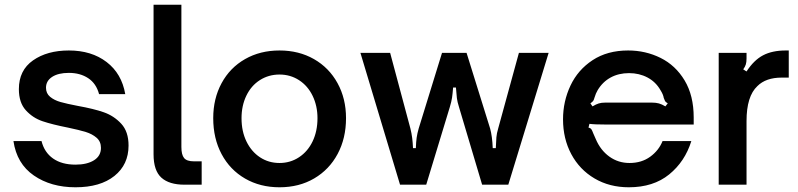

<svg xmlns="http://www.w3.org/2000/svg" viewBox="-20 -783 3384 814"><path d="M37 -185H156Q168 -137 205 -111Q242 -85 300 -85Q349 -85 378.5 -103.5Q408 -122 408 -156Q408 -183 389.5 -199Q371 -215 343.5 -223.5Q316 -232 268 -242Q202 -255 160.5 -269Q119 -283 89.5 -315.5Q60 -348 60 -405Q60 -485 120 -527Q180 -569 272 -569Q368 -569 432 -520Q496 -471 511 -384H400Q388 -429 354 -451.5Q320 -474 272 -474Q227 -474 201 -457Q175 -440 175 -411Q175 -387 192.5 -372.5Q210 -358 236.5 -350.5Q263 -343 310 -334Q377 -322 420 -307Q463 -292 494 -258.5Q525 -225 525 -166Q525 -85 465 -37Q405 11 300 11Q196 11 123.5 -39Q51 -89 37 -185Z M762 0Q697 0 664 -30Q631 -60 631 -129V-763H749V-160Q749 -127 760.5 -113Q772 -99 802 -99H835V0Z M884 -282Q884 -365 919.5 -430.5Q955 -496 1019 -532.5Q1083 -569 1165 -569Q1247 -569 1311 -532.5Q1375 -496 1411 -430.5Q1447 -365 1447 -282Q1447 -197 1411.5 -130.5Q1376 -64 1312 -26.5Q1248 11 1165 11Q1083 11 1019 -26Q955 -63 919.5 -129.5Q884 -196 884 -282ZM1326 -282Q1326 -334 1305.5 -376.5Q1285 -419 1248 -443Q1211 -467 1165 -467Q1119 -467 1082 -443.5Q1045 -420 1024.5 -377.5Q1004 -335 1004 -282Q1004 -226 1025 -183Q1046 -140 1082.5 -116Q1119 -92 1165 -92Q1211 -92 1248 -116.5Q1285 -141 1305.5 -184Q1326 -227 1326 -282Z M1676 0 1508 -559H1634L1720 -238Q1725 -218 1727.5 -198Q1730 -178 1731 -155H1743Q1744 -182 1746.5 -199.5Q1749 -217 1755 -238L1854 -559H1958L2058 -238Q2067 -205 2069 -155H2082Q2083 -184 2084.5 -201Q2086 -218 2092 -238L2180 -559H2306L2135 0H2024L1926 -329Q1919 -351 1917 -367Q1915 -383 1913 -412H1901Q1899 -386 1896.5 -369Q1894 -352 1887 -329L1787 0Z M2367 -277Q2367 -353 2398.5 -420Q2430 -487 2492.5 -528Q2555 -569 2643 -569Q2717 -569 2780.5 -537.5Q2844 -506 2882.5 -442Q2921 -378 2921 -285V-255H2551Q2499 -255 2479 -258L2475 -242Q2484 -240 2487.5 -234.5Q2491 -229 2495 -218Q2504 -197 2506 -193Q2526 -146 2563.5 -119Q2601 -92 2649 -92Q2700 -92 2736.5 -118.5Q2773 -145 2789 -185H2911Q2884 -98 2817 -43.5Q2750 11 2646 11Q2564 11 2500.5 -26.5Q2437 -64 2402 -129.5Q2367 -195 2367 -277ZM2492 -332Q2507 -341 2518.5 -344.5Q2530 -348 2546 -348H2744Q2761 -348 2773.5 -344.5Q2786 -341 2801 -332L2811 -345Q2802 -350 2799.5 -354.5Q2797 -359 2794 -368Q2792 -382 2780 -401Q2760 -436 2725 -454.5Q2690 -473 2647 -473Q2603 -473 2569 -454.5Q2535 -436 2514 -401Q2506 -388 2500 -368Q2498 -360 2495 -355.5Q2492 -351 2483 -345Z M3027 0V-559H3145V-535Q3145 -520 3142 -510Q3139 -500 3131 -489L3145 -480Q3176 -528 3215 -548.5Q3254 -569 3311 -569H3324V-454H3294Q3227 -454 3191 -418Q3145 -375 3145 -270V0Z"/></svg>

Font: Open Sauce Sans SemiBold
Style: Regular
Weight: 600
Designer: Alfredo Marco Pradil
Foundry: Creative Sauce Fz LLC
Version: Version 1.477